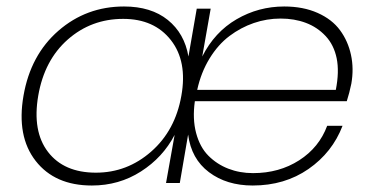

<svg xmlns="http://www.w3.org/2000/svg" viewBox="-20 -570 1162 598"><path d="M594.2 -290H1025.9Q1037.1 -346.7 1028.6 -388.4Q1020 -430.2 994.1 -457.8Q968.3 -485.4 932.6 -498.8Q897 -512.2 854 -512.2Q811 -512.2 770.5 -498.3Q730 -484.4 694.6 -457.8Q659.2 -431.2 632.6 -387.7Q606 -344.2 594.2 -290ZM1046.9 -178.2Q1015.1 -95.2 940.9 -43.7Q866.7 7.8 767.1 7.8Q686 7.8 630.9 -33.7Q575.7 -75.2 565.9 -150.9L540 0H497.1L523.9 -149.9Q487.3 -79.6 418.9 -35.9Q350.6 7.8 266.1 7.8Q150.9 7.8 91.1 -68.8Q31.2 -145.5 53.2 -272Q75.2 -398.9 162.1 -474.4Q249 -549.8 366.2 -549.8Q450.7 -549.8 502.7 -507.8Q554.7 -465.8 566.9 -394L592.8 -543H636.2L609.9 -394Q648.4 -470.2 716.8 -510Q785.2 -549.8 865.2 -549.8Q924.3 -549.8 969.2 -529.8Q1014.2 -509.8 1039.1 -475.8Q1064 -441.9 1073.2 -398.9Q1082.5 -356 1074.2 -309.1Q1068.4 -280.8 1060.1 -254.9H586.9Q579.1 -199.7 590.8 -155.8Q602.5 -111.8 628.9 -85.2Q655.3 -58.6 690.9 -44.7Q726.6 -30.8 768.1 -30.8Q849.6 -30.8 911.9 -70.8Q974.1 -110.8 999 -178.2ZM278.8 -32.2Q376 -32.2 450.9 -97.9Q525.9 -163.6 544.9 -272Q564 -378.9 512.2 -445.1Q460.4 -511.2 363.8 -511.2Q264.2 -511.2 191.2 -447Q118.2 -382.8 99.1 -272Q80.1 -161.1 129.6 -96.7Q179.2 -32.2 278.8 -32.2Z"/></svg>

Font: SVN-Poppins ExtraLight
Style: Italic
Weight: 200
Italic angle: -10°
Designer: Ninad Kale (Devanagari), Jonny Pinhorn (Latin)
Foundry: Indian Type Foundry
Version: Version 3.002 2017